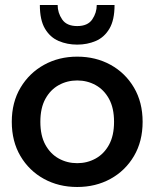

<svg xmlns="http://www.w3.org/2000/svg" viewBox="-20 -734 616 766"><path d="M288 12Q214 12 155 -20.5Q96 -53 61.5 -111.5Q27 -170 27 -248Q27 -326 62 -384.5Q97 -443 156 -475.5Q215 -508 288 -508Q362 -508 421 -475.5Q480 -443 514.5 -384.5Q549 -326 549 -248Q549 -170 514.5 -111.5Q480 -53 421 -20.5Q362 12 288 12ZM288 -83Q328 -83 361.5 -101.5Q395 -120 415 -156.5Q435 -193 435 -248Q435 -303 415 -339.5Q395 -376 361.5 -394.5Q328 -413 288 -413Q248 -413 214.5 -394.5Q181 -376 161 -339.5Q141 -303 141 -248Q141 -193 161 -156.5Q181 -120 214.5 -101.5Q248 -83 288 -83ZM288 -556Q248 -556 214 -570.5Q180 -585 159.5 -619.5Q139 -654 139 -714H210Q210 -683 228 -656.5Q246 -630 288 -630Q330 -630 348 -656.5Q366 -683 366 -714H437Q437 -654 416.5 -619.5Q396 -585 362 -570.5Q328 -556 288 -556Z"/></svg>

Font: HostGroteskMedium
Style: Regular
Weight: 500
Designer: Doukan Karapınar based on Poppins by Indian Type Foundry, Jonny Pinhorn
Foundry: Element Type
Version: Version 1.001; ttfautohint (v1.8.4.7-5d5b)